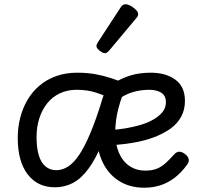

<svg xmlns="http://www.w3.org/2000/svg" viewBox="-20 -859 933 898"><path d="M63 -214Q63 -263 74.5 -308Q86 -353 108.5 -391.5Q131 -430 164.5 -458.5Q198 -487 242.5 -503Q287 -519 341 -519Q388 -519 426.5 -512Q465 -505 501 -493Q537 -481 575 -466Q549 -410 534 -353Q519 -296 519 -238Q519 -185 536 -145Q553 -105 585 -83Q617 -61 660 -61Q691 -61 713.5 -70Q736 -79 754.5 -96Q773 -113 793 -135Q806 -150 819 -149.5Q832 -149 846 -138Q860 -127 862.5 -115Q865 -103 856 -90Q828 -51 796 -27Q764 -3 729 8Q694 19 655 19Q587 19 537 -12.5Q487 -44 460 -100.5Q433 -157 433 -229Q433 -280 440.5 -322Q448 -364 459.5 -399Q471 -434 483 -461L515 -393Q469 -413 429 -426Q389 -439 338 -439Q295 -439 260 -422.5Q225 -406 201 -376Q177 -346 164 -306Q151 -266 151 -218Q151 -167 161.5 -132.5Q172 -98 193 -80.5Q214 -63 243 -63Q271 -63 297.5 -79.5Q324 -96 349.5 -133.5Q375 -171 402 -235Q429 -299 458 -393L523 -382Q491 -269 459.5 -192.5Q428 -116 393.5 -69.5Q359 -23 320.5 -3Q282 17 237 17Q156 17 109.5 -43.5Q63 -104 63 -214ZM845 -387Q845 -346 827.5 -313.5Q810 -281 777.5 -257.5Q745 -234 700 -217Q655 -200 600.5 -191Q546 -182 485 -179V-250Q526 -252 565.5 -258.5Q605 -265 639.5 -275.5Q674 -286 700 -301.5Q726 -317 741 -336.5Q756 -356 756 -380Q756 -412 734 -425.5Q712 -439 678 -439Q636 -439 597.5 -427Q559 -415 527 -389L506 -467Q546 -492 588.5 -505.5Q631 -519 686 -519Q755 -519 800 -486.5Q845 -454 845 -387ZM472 -610Q461 -610 446 -622Q431 -634 431 -644Q431 -647 432 -650Q433 -653 437 -660L544 -824Q549 -832 554.5 -835.5Q560 -839 568 -839Q578 -839 591.5 -831.5Q605 -824 615.5 -813.5Q626 -803 626 -794Q626 -787 623.5 -782.5Q621 -778 614 -770L491 -623Q479 -610 472 -610Z"/></svg>

Font: Playwrite IT Moderna
Style: Regular
Weight: 400
Designer: Veronika Burian, José Scaglione
Foundry: TypeTogether
Version: Version 1.002